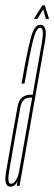

<svg xmlns="http://www.w3.org/2000/svg" viewBox="-44 -699 204 722"><path d="M19.5 0 21.5 -17Q20 -13.5 18 -10.5Q10 3 -5 3Q-10.5 3 -14 0.5Q-29 -8.5 -21 -54Q-11 -111 1.5 -183Q14.5 -255 22.2 -299Q30 -343 73 -343H79L82.5 -363Q102.5 -476 113 -535.5Q122.5 -589 110 -594.5Q108.5 -595 107 -595Q91.5 -595 78.8 -541Q66 -487 48 -384.5H37Q57.5 -501.5 71 -553.8Q84.5 -606 107.5 -606Q113 -606 117.5 -603.5Q134 -593 125 -542.5Q114 -478.5 94 -366L29.5 0ZM26.5 -48.5 27.5 -53 77 -332H69.5Q39 -332 32.2 -293.8Q25.5 -255.5 12.5 -183Q1 -116 -8.5 -62Q-17.5 -14 -6 -8.5Q-4.5 -8 -2.5 -8Q8 -8 16.5 -22.5Q24 -34.5 26.5 -48.5ZM83.5 -628 115.5 -679H124.5L140.5 -628H128.5L118.5 -664L96.5 -628Z"/></svg>

Font: Anybody UltraCondensed Thin
Style: Italic
Weight: 100
Width: 1
Italic angle: -10°
Designer: Tyler Finck
Foundry: Etcetera Type Company
Version: Version 1.010; ttfautohint (v1.8.3) -l 8 -r 50 -G 200 -x 14 